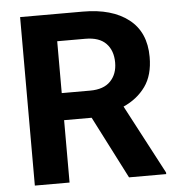

<svg xmlns="http://www.w3.org/2000/svg" viewBox="-51 -759 744 807"><g transform="rotate(-5 320.5 -355.5)"><path d="M460.9 0 326.2 -263.2H210V0H63.5V-710.9H328.6Q450.7 -710.9 521 -656.2Q591.3 -601.6 591.3 -496.6Q591.3 -419.9 556.9 -372.1Q522.5 -324.2 463.9 -298.3L617.7 -6.8V0ZM328.6 -596.2H210V-377.4H329.6Q387.2 -377.4 416 -407.5Q444.8 -437.5 444.8 -485.8Q444.8 -536.6 416 -566.4Q387.2 -596.2 328.6 -596.2Z"/></g></svg>

Font: Vazirmatn UI FD
Style: Bold
Weight: 700
Designer: Saber Rastikerdar
Foundry: Saber Rastikerdar
Version: Version 33.003